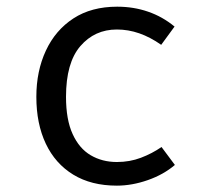

<svg xmlns="http://www.w3.org/2000/svg" viewBox="-20 -558 640 589"><path d="M338.5 -61Q378 -61 412.2 -74Q446.5 -87 475.5 -107L516.5 -52Q482 -22.5 433.5 -5.5Q385 11.5 338.5 11.5Q260 11.5 204.8 -22.2Q149.5 -56 120.5 -117.2Q91.5 -178.5 91.5 -261Q91.5 -340 120.8 -402.8Q150 -465.5 205.2 -501.5Q260.5 -537.5 339.5 -537.5Q390 -537.5 434.2 -522.2Q478.5 -507 515.5 -476.5L474.5 -420.5Q441 -444 407.2 -455.8Q373.5 -467.5 338.5 -467.5Q270.5 -467.5 226.5 -416.5Q182.5 -365.5 182.5 -261Q182.5 -191 202.8 -146.8Q223 -102.5 258.2 -81.8Q293.5 -61 338.5 -61Z"/></svg>

Font: Fast_Mono
Style: Regular
Weight: 400
Monospace: yes
Designer: Carrois Corporate, Edenspiekermann AG, Nikita Prokopov
Foundry: Carrois Corporate, Edenspiekermann AG, Nikita Prokopov
Version: Version 5.002